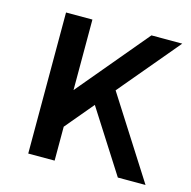

<svg xmlns="http://www.w3.org/2000/svg" viewBox="-85 -625 707 710"><g transform="rotate(15 268.5 -270.0)"><path d="M102 -172 410 -540H528L159 -100ZM83 -540H184V0H83ZM251 -274 324 -326 532 0H426Z"/></g></svg>

Font: Pathway Extreme 28pt Medium
Style: Regular
Weight: 500
Designer: Eduardo Rodriguez Tunni
Foundry: Eduardo Rodriguez Tunni
Version: Version 1.001;gftools[0.9.26]